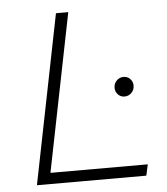

<svg xmlns="http://www.w3.org/2000/svg" viewBox="-51 -746 687 792"><g transform="rotate(-5 292.5 -350.0)"><path d="M210 -700H261L130 -46H533L523 0H70ZM424 -372Q424 -390 436 -402Q448 -414 465 -414Q481 -414 492 -402.5Q503 -391 503 -375Q503 -357 491 -345Q479 -333 462 -333Q446 -333 435 -344.5Q424 -356 424 -372Z"/></g></svg>

Font: Montserrat Alternates Light
Style: Italic
Weight: 300
Italic angle: -11.3°
Designer: Julieta Ulanovsky
Foundry: Julieta Ulanovsky
Version: Version 7.200